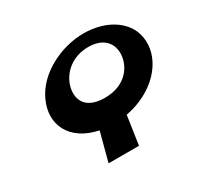

<svg xmlns="http://www.w3.org/2000/svg" viewBox="-150 -719 1147 1099"><g transform="rotate(-30 424.0 -170.0)"><path d="M306 -314C329.8 -384 399.4 -447 503.4 -447C608.4 -447 650.8 -384 646 -314C640.1 -236 578.5 -147 442.5 -147C303.5 -147 280.1 -236 306 -314ZM144 -314C78.8 -175 142.8 -38 322.2 -1L272.2 188H473.2L501.2 -1C692.7 -37 816.8 -175 808 -314C801.1 -445 672.8 -528 519.8 -528C368.8 -528 204.1 -445 144 -314Z"/></g></svg>

Font: Hussar Milosc
Style: Obl
Weight: 700
Foundry: Cannot Into Space Fonts
Version: Version 1.02